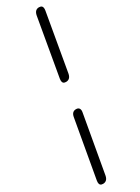

<svg xmlns="http://www.w3.org/2000/svg" viewBox="-257 -801 742 1016"><g transform="rotate(-30 114.0 -292.5)"><path d="M112 -389Q112 -396 113 -400L174 -750Q180 -782 206 -782Q228 -782 228 -760Q228 -754 227 -750L166 -400Q160 -368 133 -368Q112 -368 112 -389ZM12 176Q12 169 13 165L75 -185Q80 -217 106 -217Q129 -217 129 -193L128 -185L66 165Q60 197 33 197Q12 197 12 176Z"/></g></svg>

Font: Kodchasan ExtraLight
Style: Italic
Weight: 275
Italic angle: -10°
Version: Version 1.000; ttfautohint (v1.6)